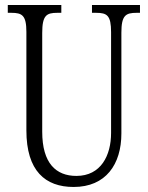

<svg xmlns="http://www.w3.org/2000/svg" viewBox="-20 -734 589 764"><path d="M273 10C401 10 463 -80 463 -203V-604C463 -673 480 -683 524 -683H537V-714H346V-683H362C406 -683 422 -673 422 -606V-205C422 -116 382 -34 284 -34C203 -34 148 -84 148 -210V-603C148 -673 165 -683 208 -683H224V-714H11V-683H25C68 -683 85 -673 85 -607V-215C85 -54 160 10 273 10Z"/></svg>

Font: Noto Serif Lao ExtraCondensed Light
Style: Regular
Weight: 300
Width: 2
Designer: Monotype Design Team
Foundry: Monotype Imaging Inc.
Version: Version 2.003